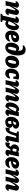

<svg xmlns="http://www.w3.org/2000/svg" viewBox="3068 -3856 977 7153"><g transform="rotate(90 3556.5 -279.5)"><path d="M17 0 103 -376Q76 -374 21 -374Q28 -413 50.5 -440.5Q73 -468 104 -483Q135 -498 167 -498Q198 -498 226 -482.5Q254 -467 272 -435L220 -268L228 -265Q267 -344 309.5 -405.5Q352 -467 387 -493Q407 -497 424 -497Q478 -497 508 -469.5Q538 -442 538 -395Q538 -375 533 -354L477 -113Q503 -114 518 -115.5Q533 -117 549 -117Q542 -78 519.5 -50Q497 -22 466 -7Q435 8 402 8Q370 8 342.5 -8Q315 -24 298 -57L374 -351Q362 -361 348 -366Q309 -320 275.5 -266.5Q242 -213 213 -149L184 0Z M489 189 499 135Q537 116 564 105L674 -375Q653 -374 633 -373.5Q613 -373 593 -374Q599 -412 621.5 -440Q644 -468 675 -483Q706 -498 738 -498Q769 -498 797 -482.5Q825 -467 843 -435L797 -293L804 -290Q832 -347 866.5 -398.5Q901 -450 944 -497Q1023 -499 1064 -458.5Q1105 -418 1105 -330Q1105 -266 1084.5 -205Q1064 -144 1028.5 -95Q993 -46 948.5 -17.5Q904 11 856 11Q789 11 761 -43L729 111L802 132L789 189ZM774 -106Q821 -92 875 -89Q910 -146 930 -218.5Q950 -291 951 -365Q935 -374 918 -379Q845 -297 788 -172Z M1316 13Q1228 13 1175.5 -47Q1123 -107 1123 -209Q1123 -293 1157 -359.5Q1191 -426 1250 -464.5Q1309 -503 1385 -503Q1462 -503 1507.5 -466.5Q1553 -430 1553 -367Q1553 -313 1514 -275.5Q1475 -238 1412.5 -219.5Q1350 -201 1279 -201Q1278 -185 1278 -167Q1278 -154 1279 -142Q1310 -121 1362 -121Q1396 -121 1435 -132Q1474 -143 1513 -166L1531 -144Q1507 -72 1449 -29.5Q1391 13 1316 13ZM1401 -361Q1401 -374 1398 -388Q1373 -394 1345 -396Q1323 -371 1308 -339Q1293 -307 1285 -265Q1349 -274 1375 -295.5Q1401 -317 1401 -361Z M1745 12Q1661 12 1614.5 -43Q1568 -98 1568 -198Q1568 -259 1585 -314Q1602 -369 1631.5 -411.5Q1661 -454 1699.5 -478.5Q1738 -503 1781 -503Q1839 -503 1872 -463Q1873 -560 1845 -601.5Q1817 -643 1750 -643Q1720 -643 1680 -636L1669 -672Q1736 -748 1839 -748Q1948 -748 2001.5 -659.5Q2055 -571 2044 -406Q2036 -281 1996 -186.5Q1956 -92 1891.5 -40Q1827 12 1745 12ZM1725 -106Q1758 -95 1790 -91Q1823 -140 1843 -212.5Q1863 -285 1869 -385Q1835 -395 1792 -398Q1757 -332 1739.5 -256.5Q1722 -181 1725 -106Z M2246 13Q2156 13 2105.5 -43.5Q2055 -100 2055 -201Q2055 -288 2089.5 -356.5Q2124 -425 2184.5 -464Q2245 -503 2323 -503Q2414 -503 2464.5 -448Q2515 -393 2515 -292Q2515 -204 2480 -135.5Q2445 -67 2384 -27Q2323 13 2246 13ZM2283 -90Q2301 -109 2316 -143Q2331 -177 2341 -218Q2351 -259 2355 -300.5Q2359 -342 2354 -377Q2338 -385 2321 -390Q2304 -395 2287 -396Q2269 -376 2254 -342Q2239 -308 2228.5 -267Q2218 -226 2214.5 -184.5Q2211 -143 2216 -108Q2244 -94 2283 -90Z M2721 13Q2633 13 2585.5 -43.5Q2538 -100 2538 -206Q2538 -294 2573 -361Q2608 -428 2670 -465.5Q2732 -503 2813 -503Q2850 -503 2885 -496.5Q2920 -490 2946 -477L2912 -288H2840L2821 -381Q2790 -388 2756 -390Q2737 -354 2723.5 -310.5Q2710 -267 2702.5 -223.5Q2695 -180 2695 -144Q2721 -122 2760 -122Q2790 -122 2821 -135Q2852 -148 2881 -175L2906 -162Q2897 -83 2846.5 -35Q2796 13 2721 13Z M2962 0 3048 -376Q3021 -374 2966 -374Q2973 -413 2995.5 -440.5Q3018 -468 3049 -483Q3080 -498 3112 -498Q3143 -498 3171 -482.5Q3199 -467 3217 -435L3165 -268L3173 -265Q3212 -345 3254.5 -406Q3297 -467 3332 -493Q3343 -496 3352.5 -496.5Q3362 -497 3370 -497Q3418 -497 3447.5 -472Q3477 -447 3477 -405Q3477 -395 3475.5 -385Q3474 -375 3470 -364L3439 -268L3448 -265Q3487 -344 3529.5 -405.5Q3572 -467 3607 -493Q3628 -497 3644 -497Q3699 -497 3729 -469.5Q3759 -442 3759 -395Q3759 -375 3754 -354L3697 -113Q3723 -114 3737.5 -115.5Q3752 -117 3769 -117Q3762 -78 3739.5 -50Q3717 -22 3686 -7Q3655 8 3622 8Q3590 8 3562 -8Q3534 -24 3518 -57L3595 -351Q3583 -361 3568 -366Q3528 -320 3495 -266.5Q3462 -213 3434 -151L3405 0H3237L3318 -352Q3307 -361 3293 -366Q3253 -318 3219.5 -264.5Q3186 -211 3159 -150L3129 0Z M3959 6Q3880 8 3838.5 -32.5Q3797 -73 3797 -161Q3797 -225 3818 -285.5Q3839 -346 3874.5 -395Q3910 -444 3954.5 -472.5Q3999 -501 4046 -501Q4119 -501 4146 -439L4159 -492H4312L4232 -115Q4269 -118 4306 -117Q4299 -78 4276.5 -50Q4254 -22 4223.5 -7Q4193 8 4160 8Q4129 8 4101 -8Q4073 -24 4056 -57L4106 -197L4099 -200Q4070 -143 4036 -91.5Q4002 -40 3959 6ZM3952 -126Q3968 -116 3984 -111Q4059 -195 4118 -325L4132 -384Q4084 -398 4027 -402Q3993 -345 3972.5 -272.5Q3952 -200 3952 -126Z M4529 13Q4440 13 4385.5 -41.5Q4331 -96 4331 -202Q4331 -271 4354 -326.5Q4377 -382 4416.5 -421.5Q4456 -461 4506.5 -482Q4557 -503 4612 -503Q4686 -503 4729.5 -468.5Q4773 -434 4773 -381Q4773 -297 4658 -258Q4744 -232 4744 -152Q4744 -106 4714.5 -68.5Q4685 -31 4636.5 -9Q4588 13 4529 13ZM4625 -356Q4625 -369 4622 -387Q4605 -391 4589.5 -393.5Q4574 -396 4559 -396Q4516 -335 4499 -273Q4568 -281 4596.5 -300.5Q4625 -320 4625 -356ZM4485 -165Q4485 -132 4490 -106Q4521 -91 4564 -89Q4581 -107 4591 -131Q4601 -155 4601 -181Q4601 -195 4597 -211Q4590 -215 4583 -218Q4559 -215 4534.5 -212Q4510 -209 4487 -208Q4485 -187 4485 -165Z M4729 2 4762 -159 4855 -142Q4894 -215 4942 -380L4949 -403L4875 -430L4888 -492H5291L5213 -113Q5249 -116 5288 -117Q5281 -81 5259.5 -52.5Q5238 -24 5206.5 -7.5Q5175 9 5140 9Q5107 9 5079.5 -8.5Q5052 -26 5037 -57L5116 -393H5048Q5012 -271 4980 -192.5Q4948 -114 4913 -70Q4878 -26 4833.5 -10Q4789 6 4729 2Z M5279 7 5310 -158 5411 -137Q5429 -162 5448 -193Q5407 -210 5383 -244Q5359 -278 5359 -327Q5359 -374 5382 -413Q5405 -452 5445 -475.5Q5485 -499 5536 -499Q5603 -499 5648 -452L5656 -492H5810L5728 -114Q5765 -117 5804 -117Q5794 -63 5753 -27.5Q5712 8 5659 8Q5587 8 5555 -57L5589 -183Q5563 -178 5539 -177Q5506 -103 5470.5 -61Q5435 -19 5389 -3Q5343 13 5279 7ZM5517 -263Q5558 -256 5608 -261L5636 -397Q5588 -410 5546 -413Q5509 -344 5517 -263Z M6026 13Q5938 13 5885.5 -47Q5833 -107 5833 -209Q5833 -293 5867 -359.5Q5901 -426 5960 -464.5Q6019 -503 6095 -503Q6172 -503 6217.5 -466.5Q6263 -430 6263 -367Q6263 -313 6224 -275.5Q6185 -238 6122.5 -219.5Q6060 -201 5989 -201Q5988 -185 5988 -167Q5988 -154 5989 -142Q6020 -121 6072 -121Q6106 -121 6145 -132Q6184 -143 6223 -166L6241 -144Q6217 -72 6159 -29.5Q6101 13 6026 13ZM6111 -361Q6111 -374 6108 -388Q6083 -394 6055 -396Q6033 -371 6018 -339Q6003 -307 5995 -265Q6059 -274 6085 -295.5Q6111 -317 6111 -361Z M6284 0 6370 -376Q6343 -374 6288 -374Q6295 -413 6317.5 -440.5Q6340 -468 6371 -483Q6402 -498 6434 -498Q6465 -498 6493 -482.5Q6521 -467 6539 -435L6487 -268L6495 -265Q6534 -345 6576.5 -406Q6619 -467 6654 -493Q6665 -496 6674.5 -496.5Q6684 -497 6692 -497Q6740 -497 6769.5 -472Q6799 -447 6799 -405Q6799 -395 6797.5 -385Q6796 -375 6792 -364L6761 -268L6770 -265Q6809 -344 6851.5 -405.5Q6894 -467 6929 -493Q6950 -497 6966 -497Q7021 -497 7051 -469.5Q7081 -442 7081 -395Q7081 -375 7076 -354L7019 -113Q7045 -114 7059.5 -115.5Q7074 -117 7091 -117Q7084 -78 7061.5 -50Q7039 -22 7008 -7Q6977 8 6944 8Q6912 8 6884 -8Q6856 -24 6840 -57L6917 -351Q6905 -361 6890 -366Q6850 -320 6817 -266.5Q6784 -213 6756 -151L6727 0H6559L6640 -352Q6629 -361 6615 -366Q6575 -318 6541.5 -264.5Q6508 -211 6481 -150L6451 0Z"/></g></svg>

Font: Piazzolla ExtraBold
Style: Italic
Weight: 800
Italic angle: -11.3°
Designer: Juan Pablo del Peral
Foundry: Huerta Tipografica
Version: Version 1.330